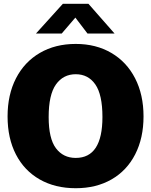

<svg xmlns="http://www.w3.org/2000/svg" viewBox="-20 -984 798 1014"><path d="M380 -752Q487 -752 568 -704.5Q649 -657 693.5 -570.5Q738 -484 738 -369Q738 -255 694 -169Q650 -83 569 -36.5Q488 10 380 10Q271 10 189.5 -36.5Q108 -83 64 -168.5Q20 -254 20 -369Q20 -484 64.5 -570.5Q109 -657 190.5 -704.5Q272 -752 380 -752ZM521 -366Q521 -484 483.5 -538Q446 -592 380 -592Q314 -592 275.5 -538Q237 -484 237 -366Q237 -252 275.5 -201Q314 -150 380 -150Q521 -150 521 -366ZM378 -891 306 -807H170L312 -964H447L585 -807H442Z"/></svg>

Font: Morrison Black
Style: Regular
Weight: 900
Designer: Pablo Impallari, Rodrigo Fuenzalida (Modified by Dan O. Williams)
Version: Version 0.03;June 6, 2019;FontCreator 11.5.0.2425 64-bit; tt